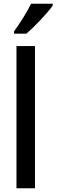

<svg xmlns="http://www.w3.org/2000/svg" viewBox="-20 -1006 302 1026"><path d="M262 -977V-986H146C124 -941 90 -887 55 -838V-826H121C165 -864 235 -937 262 -977ZM167 0V-760H68V0Z"/></svg>

Font: Noto Sans Khmer UI Condensed Medium
Style: Regular
Weight: 500
Width: 3
Designer: Danh Hong and the Monotype Design Team
Foundry: Monotype Imaging Inc.
Version: Version 2.002